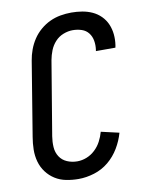

<svg xmlns="http://www.w3.org/2000/svg" viewBox="-85 -804 669 873"><g transform="rotate(-10 250.0 -367.5)"><path d="M207 8Q178 8 150 2.5Q122 -3 99 -17.5Q76 -32 59.5 -54Q43 -76 35.5 -103Q28 -130 28.5 -159Q29 -188 34 -217L90 -559Q94 -584 103 -608.5Q112 -633 126.5 -655Q141 -677 161.5 -694.5Q182 -712 205.5 -723Q229 -734 254.5 -738.5Q280 -743 305 -743Q330 -743 354.5 -739Q379 -735 401 -725Q423 -715 440 -698Q457 -681 466.5 -659Q476 -637 478.5 -612Q481 -587 477 -561L475 -551H385L386 -557Q389 -578 385.5 -598.5Q382 -619 370 -634.5Q358 -650 338.5 -656.5Q319 -663 297 -663Q276 -663 254 -654.5Q232 -646 216 -628.5Q200 -611 191.5 -589.5Q183 -568 179 -546L122 -204Q118 -179 119.5 -154.5Q121 -130 133.5 -110.5Q146 -91 168 -81.5Q190 -72 215 -72Q237 -72 258.5 -80.5Q280 -89 297.5 -105.5Q315 -122 326 -143Q337 -164 343 -186L426 -167Q416 -131 396 -97.5Q376 -64 346.5 -39.5Q317 -15 280 -3.5Q243 8 207 8Z"/></g></svg>

Font: Iosevka Medium
Style: Italic
Weight: 500
Italic angle: -9°
Monospace: yes
Designer: Belleve Invis
Foundry: Belleve Invis
Version: Version 32.5.0; ttfautohint (v1.8.4)